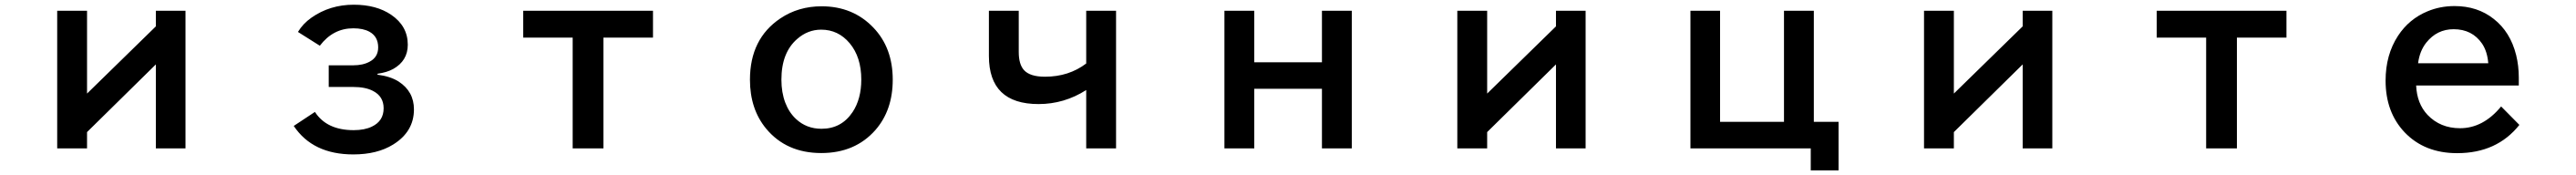

<svg xmlns="http://www.w3.org/2000/svg" viewBox="-20 -611 11040 750"><path d="M225.1 -564.9H353V-210L647.9 -498V-564.9H774.9V24.9H647.9V-335L353 -44.9V24.9H225.1Z M1388.7 -331.1H1493.7Q1535.6 -331.1 1564 -346.7Q1600.6 -366.2 1600.6 -407.7Q1600.6 -454.6 1563 -475.1Q1536.1 -489.7 1494.1 -489.7Q1407.2 -489.7 1350.6 -415L1256.8 -474.1Q1278.3 -509.8 1314.5 -535.2Q1393.6 -590.8 1496.1 -590.8Q1593.3 -590.8 1656.7 -547.4Q1727.5 -499 1727.5 -419.4Q1727.5 -350.6 1665 -315.4Q1638.7 -300.8 1597.7 -294.9V-291Q1653.3 -283.7 1688 -261.7Q1753.9 -219.2 1753.9 -142.1Q1753.9 -46.9 1665 8.3Q1596.7 50.8 1494.1 50.8Q1320.3 50.8 1238.8 -71.3L1329.6 -131.3Q1379.9 -53.2 1495.6 -53.2Q1542.5 -53.2 1573.7 -68.4Q1624 -92.3 1624 -147Q1624 -197.8 1578.6 -221.2Q1546.4 -238.3 1493.7 -238.3H1388.7Z M2222.2 -564.9H2778.3V-449.7H2565.9V24.9H2434.1V-449.7H2222.2Z M3501 -584Q3635.3 -584 3722.7 -492.7Q3805.7 -406.2 3805.7 -269.5Q3805.7 -138.7 3731.4 -53.7Q3644.5 44.9 3499.5 44.9Q3350.1 44.9 3263.2 -59.6Q3193.8 -143.6 3193.8 -269.5Q3193.8 -444.8 3324.2 -532.2Q3401.4 -584 3501 -584ZM3499 -483.9Q3441.9 -483.9 3396.5 -444.3Q3328.6 -385.7 3328.6 -269.5Q3328.6 -214.8 3345.2 -170.9Q3361.3 -128.9 3391.1 -101.1Q3436 -59.1 3500.5 -59.1Q3585.9 -59.1 3633.8 -130.9Q3670.9 -187 3670.9 -270Q3670.9 -366.2 3621.1 -425.8Q3572.3 -483.9 3499 -483.9Z M4217.8 -564.9H4345.7V-388.2Q4345.7 -335.4 4368.2 -310.5Q4394 -282.2 4458 -282.2Q4560.1 -282.2 4634.8 -338.9V-564.9H4762.7V24.9H4634.8V-225.1Q4540.5 -165 4430.7 -165Q4217.8 -165 4217.8 -371.1Z M5227.1 -564.9H5355V-344.2H5645V-564.9H5772.9V24.9H5645V-230.5H5355V24.9H5227.1Z M6225.1 -564.9H6353V-210L6647.9 -498V-564.9H6774.9V24.9H6647.9V-335L6353 -44.9V24.9H6225.1Z M7224.1 -564.9H7351.1V-88.9H7625V-564.9H7752.9V-88.9H7858.9V119.1H7739.7V24.9H7224.1Z M8225.1 -564.9H8353V-210L8647.9 -498V-564.9H8774.9V24.9H8647.9V-335L8353 -44.9V24.9H8225.1Z M9222.2 -564.9H9778.3V-449.7H9565.9V24.9H9434.1V-449.7H9222.2Z M10773.9 -244.6H10334Q10337.4 -167 10382.8 -118.7Q10437.5 -61.5 10522 -61.5Q10621.6 -61.5 10698.2 -154.8L10776.4 -75.7Q10680.2 45.4 10509.8 45.4Q10370.1 45.4 10284.7 -43.9Q10203.1 -129.9 10203.1 -265.6Q10203.1 -376 10256.3 -457.5Q10303.7 -529.8 10382.8 -562.5Q10437 -585 10498.5 -585Q10596.7 -585 10666 -530.3Q10737.8 -474.6 10762.7 -374.5Q10773.9 -329.1 10773.9 -278.8ZM10643.1 -339.8Q10639.2 -390.1 10616.7 -423.8Q10574.2 -485.8 10494.6 -485.8Q10423.3 -485.8 10377.4 -428.2Q10349.1 -392.6 10342.3 -339.8Z"/></svg>

Font: FORM UDPGothic
Style: Bold
Weight: 700
Foundry: Pronama LLC
Version: Version 1.051